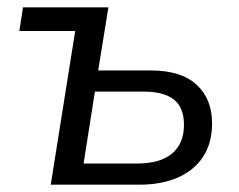

<svg xmlns="http://www.w3.org/2000/svg" viewBox="-20 -506 654 526"><path d="M119 0 186 -421H33L43 -486H277L249 -313H393Q476 -313 518.5 -274Q561 -235 561 -168Q561 -115 537 -77.5Q513 -40 468 -20Q423 0 361 0ZM209 -58H354Q419 -58 451.5 -85.5Q484 -113 484 -164Q484 -212 456 -233.5Q428 -255 375 -255H240Z"/></svg>

Font: Nunito Sans 12pt
Style: Italic
Weight: 400
Italic angle: -9°
Designer: Vernon Adams
Foundry: Vernon Adams
Version: Version 3.101;gftools[0.9.27]